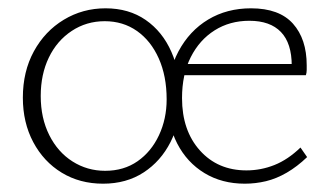

<svg xmlns="http://www.w3.org/2000/svg" viewBox="-20 -436 802 462"><path d="M228 6Q172 6 128.5 -20.5Q85 -47 60 -94Q35 -141 35 -201Q35 -264 61.5 -312.5Q88 -361 133.5 -388.5Q179 -416 234 -416Q290 -416 330.5 -388Q371 -360 392.5 -311Q414 -262 414 -199Q414 -141 390.5 -94.5Q367 -48 325.5 -21Q284 6 228 6ZM233 -25Q278 -25 311 -48Q344 -71 362.5 -110.5Q381 -150 381 -197Q381 -253 362 -295.5Q343 -338 309.5 -361.5Q276 -385 232 -385Q188 -385 152.5 -361.5Q117 -338 97.5 -297.5Q78 -257 78 -205Q78 -152 98.5 -111Q119 -70 154.5 -47.5Q190 -25 233 -25ZM569 6Q514 6 472 -19.5Q430 -45 406.5 -90.5Q383 -136 383 -197Q383 -263 409.5 -312.5Q436 -362 481 -389Q526 -416 584 -416Q652 -416 685 -379Q718 -342 718 -279Q718 -274 718 -267.5Q718 -261 716 -255H682V-278Q682 -332 656 -359Q630 -386 580 -386Q533 -386 496.5 -363Q460 -340 439 -298.5Q418 -257 418 -200Q418 -122 461 -74Q504 -26 573 -26Q608 -26 640.5 -39Q673 -52 703 -81L719 -58Q695 -35 670 -20.5Q645 -6 620 0Q595 6 569 6ZM406 -255 412 -282H710V-255Z"/></svg>

Font: Ysabeau Infant ExtraLight
Style: Regular
Weight: 250
Designer: Christian Thalmann (Catharsis Fonts)
Version: Version 2.001;gftools[0.9.30]; featfreeze: ss01,ss02,lnum